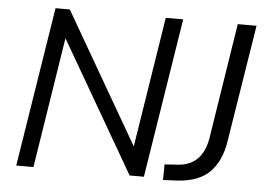

<svg xmlns="http://www.w3.org/2000/svg" viewBox="-51 -772 1164 845"><g transform="rotate(5 531.5 -349.0)"><path d="M49 0 161 -705H224L557 -129L648 -705H725L613 0H550L216 -577L125 0ZM698 7 699 -62 759 -66Q866 -74 886 -196L966 -705H1049L966 -186Q952 -99 904 -50.5Q856 -2 762 4Z"/></g></svg>

Font: Nunito Sans
Style: Italic
Weight: 400
Italic angle: -9°
Designer: Vernon Adams
Foundry: Vernon Adams
Version: Version 3.006; ttfautohint (v1.8.3)